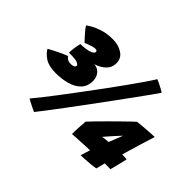

<svg xmlns="http://www.w3.org/2000/svg" viewBox="-136 -924 1196 1196"><g transform="rotate(45 462.0 -326.0)"><path d="M184 -249Q122 -249 88.5 -271Q55 -293 40.5 -320.5Q56.5 -329.5 79.2 -341.2Q102 -353 124.8 -363.5Q147.5 -374 163 -379.5Q166.5 -372.5 178 -364Q189.5 -355.5 211 -355.5Q223.5 -355.5 233.8 -360.2Q244 -365 244 -374.5Q244 -383 227 -390.5Q210 -398 152 -398Q152 -413.5 155 -437.5Q158 -461.5 164.5 -486Q183 -486 207 -489Q231 -492 249.2 -499.8Q267.5 -507.5 267.5 -520.5Q267.5 -531.5 251 -531.5Q241.5 -531.5 225.8 -527Q210 -522.5 196.2 -517.2Q182.5 -512 177.5 -509.5Q165.5 -522 150.5 -538.5Q135.5 -555 123.2 -570.2Q111 -585.5 107 -593Q113.5 -598.5 137.2 -612.5Q161 -626.5 199 -638.5Q237 -650.5 286 -650.5Q336 -650.5 372 -627.2Q408 -604 408 -561Q408 -521.5 381 -496Q354 -470.5 314.5 -458.5Q346 -456.5 364.5 -434Q383 -411.5 383 -379Q383 -330.5 354.2 -302Q325.5 -273.5 280 -261.2Q234.5 -249 184 -249ZM658 -670.5Q664.5 -668.5 682.2 -659.8Q700 -651 717 -641.8Q734 -632.5 736.5 -629Q728.5 -616.5 702 -579.2Q675.5 -542 637 -489.2Q598.5 -436.5 553.8 -375.2Q509 -314 463.2 -252Q417.5 -190 376.2 -135.2Q335 -80.5 304.5 -40.2Q274 0 259.5 17.5Q256.5 16.5 244.8 11Q233 5.5 218.8 -1.8Q204.5 -9 193.5 -15Q182.5 -21 180.5 -22.5Q195.5 -39.5 225.8 -77.8Q256 -116 295.5 -168Q335 -220 379.2 -279.2Q423.5 -338.5 467.5 -398.2Q511.5 -458 550 -512Q588.5 -566 617 -607.5Q645.5 -649 658 -670.5ZM848 -67Q837 -67.5 823 -67.8Q809 -68 797.5 -68Q794 -54 789.5 -36.2Q785 -18.5 782.5 -8.5Q765 -5 740 -2.5Q715 0 691.5 1.2Q668 2.5 655.5 2.5Q659 -10 664.5 -28Q670 -46 675 -60.5Q656 -60 624 -58.5Q592 -57 563 -55.5Q534 -54 523.5 -53Q523.5 -84.5 525.5 -116.2Q527.5 -148 529 -167Q546 -185.5 572 -212.2Q598 -239 627.5 -268.2Q657 -297.5 684 -324Q711 -350.5 730.5 -369.2Q750 -388 756 -393Q764.5 -394.5 783.8 -396.2Q803 -398 826.2 -399.8Q849.5 -401.5 870 -402.8Q890.5 -404 901.5 -404Q899 -396 890 -367.5Q881 -339 870 -302.8Q859 -266.5 849.2 -233.5Q839.5 -200.5 835 -184Q848.5 -184 860 -183.2Q871.5 -182.5 876 -181.5Q876 -178.5 871 -158Q866 -137.5 859.5 -111.8Q853 -86 848 -67ZM756 -270Q749.5 -263.5 736.2 -249Q723 -234.5 708.5 -218.2Q694 -202 683 -189.2Q672 -176.5 669 -173Q677.5 -174.5 694.2 -176.8Q711 -179 720 -179Q723 -186 730.5 -204.8Q738 -223.5 745.5 -243Q753 -262.5 756 -270Z"/></g></svg>

Font: Grandstander Black
Style: Italic
Weight: 900
Italic angle: -15°
Designer: Tyler Finck
Foundry: Etcetera Type Co
Version: Version 1.200; ttfautohint (v1.8.3)